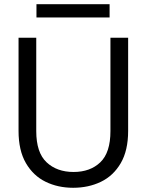

<svg xmlns="http://www.w3.org/2000/svg" viewBox="-20 -879 696 911"><path d="M327 12Q255 12 196.5 -16.5Q138 -45 103 -105Q68 -165 68 -258V-700H152V-257Q152 -155 201 -109Q250 -63 329 -63Q408 -63 456 -109Q504 -155 504 -257V-700H588V-258Q588 -165 553 -105Q518 -45 459 -16.5Q400 12 327 12ZM153 -796V-859H500V-796Z"/></svg>

Font: Firefly Display
Style: Regular
Weight: 400
Designer: Colophon Foundry, Jonny Pinhorn
Foundry: Colophon Foundry
Version: Version 1.200; ttfautohint (v1.8.3)